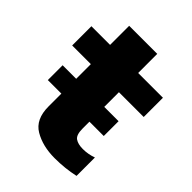

<svg xmlns="http://www.w3.org/2000/svg" viewBox="-208 -844 967 967"><g transform="rotate(45 275.0 -360.5)"><path d="M47 -246H445.5V-351.5H47ZM349 8Q423 8 490.5 -7V-138Q454.5 -125 417.5 -125Q382.5 -125 363 -138.5Q343.5 -152 343.5 -197V-456H520V-593H343.5V-729H143.5V-593H10.5V-456H143.5V-154.5Q143.5 -63 203.8 -27.5Q264 8 349 8Z"/></g></svg>

Font: Anybody Thin ExtraBold
Style: Regular
Weight: 800
Version: Version 1.113;gftools[0.9.25]